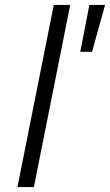

<svg xmlns="http://www.w3.org/2000/svg" viewBox="-20 -762 448 782"><path d="M266 -742 118 0H51L199 -742ZM344 -742H408L355 -551H307Z"/></svg>

Font: Gontserrat Light
Style: Italic
Weight: 300
Italic angle: -11.3°
Designer: Julieta Ulanovsky
Foundry: Julieta Ulanovsky
Version: Version 6.001